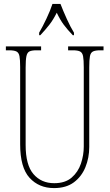

<svg xmlns="http://www.w3.org/2000/svg" viewBox="-20 -951 560 981"><path d="M256 10Q179 10 131 -42.5Q83 -95 83 -214V-609Q83 -646 79.5 -664Q76 -682 64 -688Q52 -694 27 -694H10V-714H190V-694H167Q143 -694 131 -688.5Q119 -683 115 -664Q111 -645 111 -606V-210Q111 -108 151 -61.5Q191 -15 257 -15Q313 -15 346 -43.5Q379 -72 393.5 -115Q408 -158 408 -202V-607Q408 -645 404.5 -663.5Q401 -682 389 -688Q377 -694 352 -694H328V-714H509V-694H492Q467 -694 455 -688Q443 -682 439.5 -663.5Q436 -645 436 -607V-200Q436 -145 416.5 -97Q397 -49 357.5 -19.5Q318 10 256 10ZM180 -784Q197 -813 217 -855Q237 -897 248 -931H289Q302 -897 321 -855Q340 -813 358 -784V-771H352Q324 -800 305.5 -825Q287 -850 270 -886Q252 -850 232.5 -825Q213 -800 186 -771H180Z"/></svg>

Font: Noto Serif Myanmar ExtraCondensed Thin
Style: Regular
Weight: 100
Width: 2
Designer: Ben Mitchell and the Monotype Design Team
Foundry: Monotype Imaging Inc.
Version: Version 2.106; ttfautohint (v1.8.4.7-5d5b)